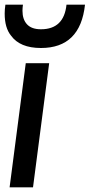

<svg xmlns="http://www.w3.org/2000/svg" viewBox="-23 -800 383 820"><path d="M152 -595Q62 -595 24 -648Q-3 -681 -3 -742Q-3 -760 0 -780H75Q73 -766 73 -754Q73 -717 92.5 -696Q112 -675 152 -675Q250 -675 261 -780H340Q320 -595 152 -595ZM118 0H18L87 -530H187Z"/></svg>

Font: Tanohe Sans Medium
Style: Italic
Weight: 500
Designer: Village Type and Design LLC & Cristiano Sobral
Foundry: Cooper Hewitt Smithsonian Design Museum
Version: Version 1.00;September 29, 2021;FontCreator 13.0.0.2655 64-b